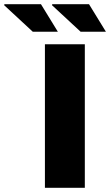

<svg xmlns="http://www.w3.org/2000/svg" viewBox="-135 -899 527 919"><path d="M251 -747 114 -874 115 -879H291L372 -747ZM22 -747 -115 -874 -114 -879H61L142 -747ZM80 0V-687H271V0Z"/></svg>

Font: Archivo SemiExpanded ExtraBold
Style: Regular
Weight: 800
Width: 6
Designer: Hector Gatti
Foundry: Omnibus-Type
Version: Version 2.001; ttfautohint (v1.8.3)